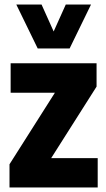

<svg xmlns="http://www.w3.org/2000/svg" viewBox="-20 -828 466 848"><path d="M22 0V-102.5L222.5 -418.5H27V-548.5H406.5V-445.5L206 -129.5H411.5V0ZM146.5 -614 52 -808H163.5L217 -689L270.5 -808H382L287.5 -614Z"/></svg>

Font: Encode Sans Condensed ExtraBold
Style: Regular
Weight: 800
Width: 3
Designer: Multiple Designers
Foundry: Impallari Type
Version: Version 3.000; ttfautohint (v1.8.3) -l 8 -r 50 -G 200 -x 14 